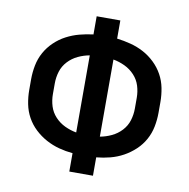

<svg xmlns="http://www.w3.org/2000/svg" viewBox="-82 -815 883 895"><g transform="rotate(10 360.0 -367.5)"><path d="M304 0H416V-87Q449 -90 481.5 -98.5Q514 -107 543 -123Q572 -139 596.5 -162Q621 -185 637 -214Q653 -243 659.5 -276Q666 -309 666 -342V-393Q666 -426 659.5 -459Q653 -492 637 -521Q621 -550 596.5 -573.5Q572 -597 543 -612.5Q514 -628 481.5 -636.5Q449 -645 416 -649V-735H304V-649Q271 -645 239 -636.5Q207 -628 177.5 -612.5Q148 -597 123.5 -573.5Q99 -550 83 -521Q67 -492 60.5 -459Q54 -426 54 -393V-342Q54 -309 60.5 -276Q67 -243 83 -214Q99 -185 123.5 -162Q148 -139 177.5 -123Q207 -107 239 -98.5Q271 -90 304 -87ZM304 -185Q276 -190 249.5 -202.5Q223 -215 203 -236.5Q183 -258 174.5 -285.5Q166 -313 166 -342V-393Q166 -422 174.5 -449.5Q183 -477 203 -498.5Q223 -520 249.5 -532.5Q276 -545 304 -550ZM416 -185V-550Q444 -545 470.5 -532.5Q497 -520 517 -498.5Q537 -477 545.5 -449.5Q554 -422 554 -393V-342Q554 -313 545.5 -285.5Q537 -258 517 -236.5Q497 -215 470.5 -202.5Q444 -190 416 -185Z"/></g></svg>

Font: Iosevka Sparkle Semibold
Style: Regular
Weight: 600
Designer: Belleve Invis
Foundry: Belleve Invis
Version: Version 4.5.0; ttfautohint (v1.8.3)